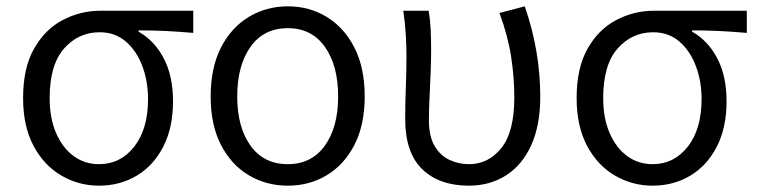

<svg xmlns="http://www.w3.org/2000/svg" viewBox="-20 -574 2394 607"><path d="M293 13Q229 13 174 -19Q119 -51 86 -113Q53 -175 53 -264Q53 -359 87.5 -420Q122 -481 178 -510.5Q234 -540 297 -540H591V-470Q545 -474 504 -476Q463 -478 418 -478V-474Q469 -445 498 -389Q527 -333 527 -254Q527 -170 496 -110Q465 -50 412 -18.5Q359 13 293 13ZM293 -55Q361 -55 404.5 -110.5Q448 -166 448 -261Q448 -317 430 -365Q412 -413 378 -442.5Q344 -472 295 -472Q228 -472 182.5 -420.5Q137 -369 137 -264Q137 -200 157.5 -153Q178 -106 213 -80.5Q248 -55 293 -55Z M890 13Q822 13 766.5 -20Q711 -53 678.5 -116Q646 -179 646 -269Q646 -360 678.5 -423.5Q711 -487 766.5 -520.5Q822 -554 890 -554Q958 -554 1013 -520.5Q1068 -487 1100.5 -423.5Q1133 -360 1133 -269Q1133 -179 1100.5 -116Q1068 -53 1013 -20Q958 13 890 13ZM890 -55Q965 -55 1007 -113.5Q1049 -172 1049 -269Q1049 -367 1007 -426Q965 -485 890 -485Q814 -485 772 -426Q730 -367 730 -269Q730 -172 772 -113.5Q814 -55 890 -55Z M1462 13Q1369 13 1315 -39Q1261 -91 1261 -198Q1261 -248 1263 -297Q1265 -346 1265 -395Q1265 -427 1263 -462.5Q1261 -498 1255 -540H1335Q1340 -512 1341.5 -481Q1343 -450 1343 -415Q1343 -384 1341.5 -345Q1340 -306 1338 -266.5Q1336 -227 1336 -194Q1336 -143 1354 -112.5Q1372 -82 1401 -68.5Q1430 -55 1463 -55Q1524 -55 1565 -106Q1606 -157 1606 -266Q1606 -328 1596 -394Q1586 -460 1559 -533L1639 -554Q1688 -413 1688 -268Q1688 -177 1659 -114Q1630 -51 1579 -19Q1528 13 1462 13Z M2043 13Q1979 13 1924 -19Q1869 -51 1836 -113Q1803 -175 1803 -264Q1803 -359 1837.5 -420Q1872 -481 1928 -510.5Q1984 -540 2047 -540H2341V-470Q2295 -474 2254 -476Q2213 -478 2168 -478V-474Q2219 -445 2248 -389Q2277 -333 2277 -254Q2277 -170 2246 -110Q2215 -50 2162 -18.5Q2109 13 2043 13ZM2043 -55Q2111 -55 2154.5 -110.5Q2198 -166 2198 -261Q2198 -317 2180 -365Q2162 -413 2128 -442.5Q2094 -472 2045 -472Q1978 -472 1932.5 -420.5Q1887 -369 1887 -264Q1887 -200 1907.5 -153Q1928 -106 1963 -80.5Q1998 -55 2043 -55Z"/></svg>

Font: Source Han Sans SC Normal
Style: Regular
Weight: 350
Designer: Ryoko NISHIZUKA 西塚涼子 (kana, bopomofo & ideographs); Paul D. Hunt (Latin, Greek & Cyrillic); Sandoll Communications 산돌커뮤니
Foundry: Adobe
Version: Version 2.004;hotconv 1.0.118;makeotfexe 2.5.65603